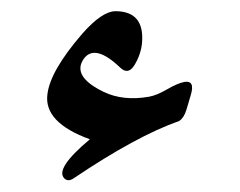

<svg xmlns="http://www.w3.org/2000/svg" viewBox="-20 -318 422 338"><path d="M308.1 -124.5Q303.7 -110.4 295.4 -105Q220.2 -78.6 109.4 -3.9Q99.6 2.4 93.3 -3.9Q76.2 -21 138.2 -72.8Q56.6 -102.5 63.5 -152.3Q68.4 -193.4 125 -258.8Q159.7 -298.3 183.6 -298.3Q234.9 -297.9 230 -242.2Q228 -222.2 217 -203.9Q206.1 -185.5 191.9 -198.7Q147 -241.7 127.4 -214.4Q106 -183.6 162.6 -156.2Q197.3 -139.6 243.2 -147.9Q256.3 -150.4 274.4 -160.9Q292.5 -171.4 304.7 -173.8Q323.7 -176.8 315.9 -150.9Z"/></svg>

Font: Amiri Quran Colored
Style: Regular
Weight: 400
Designer: Khaled Hosny
Version: Version 000.111